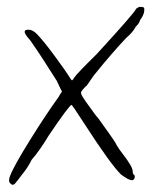

<svg xmlns="http://www.w3.org/2000/svg" viewBox="-20 -544 452 549"><path d="M376 -523.4Q378.9 -524.4 381.8 -524.4Q386.7 -524.4 391.6 -522.5Q392.6 -520.5 392.6 -516.6Q392.6 -512.7 391.6 -507.8Q388.7 -497.1 380.9 -487.3Q377.9 -476.6 368.2 -467.8Q360.4 -452.1 340.8 -435.5Q301.8 -394.5 248 -328.1Q230.5 -302.7 228.5 -299.8Q225.6 -297.9 216.8 -288.1Q215.8 -287.1 214.8 -285.2Q209 -279.3 213.9 -271.5Q217.8 -262.7 249 -220.7Q255.9 -210.9 260.7 -206.1Q301.8 -149.4 309.6 -136.7Q315.4 -124 329.1 -106.4Q359.4 -67.4 359.4 -54.7Q359.4 -46.9 362.3 -44.9Q366.2 -43 365.2 -37.1Q364.3 -31.2 360.4 -29.3Q356.4 -27.3 345.7 -32.2Q335 -38.1 326.2 -44.9Q296.9 -73.2 221.7 -189.5Q186.5 -244.1 184.6 -244.1Q178.7 -244.1 119.1 -156.2Q92.8 -112.3 70.3 -86.9Q59.6 -64.5 43 -44.9Q29.3 -26.4 22.5 -18.6Q19.5 -15.6 16.6 -15.6Q11.7 -15.6 6.8 -23.4Q5.9 -25.4 5.9 -28.3Q5.9 -34.2 8.8 -41Q19.5 -69.3 66.4 -144.5Q113.3 -219.7 147.5 -266.6Q150.4 -272.5 157.2 -282.2Q153.3 -289.1 142.6 -312.5Q98.6 -382.8 66.4 -428.7Q45.9 -451.2 51.8 -456.1Q51.8 -459 62.5 -459Q73.2 -459 85.9 -446.3Q105.5 -425.8 135.7 -384.8Q167 -342.8 182.6 -317.4Q185.5 -313.5 186.5 -314.5Q188.5 -315.4 192.4 -322.3Q199.2 -333 255.9 -388.7Q364.3 -506.8 369.1 -518.6Q368.2 -518.6 376 -523.4Z"/></svg>

Font: Yahfie
Style: Heavy
Weight: 600
Designer: Joe Palazzolo
Foundry: jozolo LLC
Version: Version 001.000